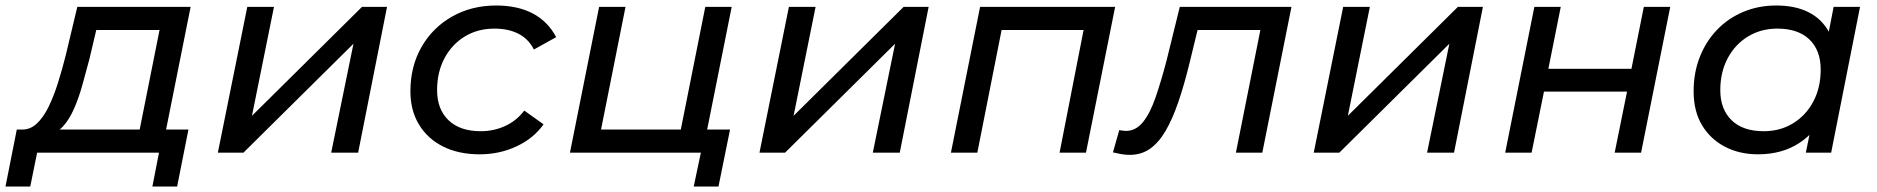

<svg xmlns="http://www.w3.org/2000/svg" viewBox="-89 -555 6823 698"><path d="M411 -45 491 -446H261L236 -340Q223 -291 210 -244.5Q197 -198 180 -159.5Q163 -121 141 -96.5Q119 -72 88 -67L-11 -84Q20 -83 44 -105Q68 -127 87 -165.5Q106 -204 121.5 -253Q137 -302 150 -354L192 -530H604L507 -45ZM-69 123 -28 -84H596L555 123H465L489 0H46L21 123Z M703 0 810 -530H907L827 -134L1227 -530H1318L1213 0H1115L1196 -396L796 0Z M1655 6Q1578 6 1521.5 -22.5Q1465 -51 1434 -102.5Q1403 -154 1403 -223Q1403 -313 1443 -383.5Q1483 -454 1554 -494.5Q1625 -535 1715 -535Q1792 -535 1847 -506.5Q1902 -478 1933 -420L1852 -375Q1832 -414 1795.5 -432.5Q1759 -451 1708 -451Q1648 -451 1601 -422.5Q1554 -394 1527 -343.5Q1500 -293 1500 -227Q1500 -158 1541.5 -118Q1583 -78 1659 -78Q1706 -78 1747.5 -97Q1789 -116 1817 -153L1887 -103Q1851 -52 1789 -23Q1727 6 1655 6Z M1983 0 2089 -530H2185L2096 -84H2386L2475 -530H2571L2465 0ZM2433 123 2460 -5 2482 0H2369L2386 -84H2565L2523 123Z M2672 0 2779 -530H2876L2796 -134L3196 -530H3287L3182 0H3084L3165 -396L2765 0Z M3368 0 3474 -530H3965L3859 0H3763L3855 -470L3873 -446H3528L3557 -470L3464 0Z M3957 -1 3980 -82Q3987 -81 3993 -80Q3999 -79 4004 -79Q4040 -79 4066 -111Q4092 -143 4112 -201Q4132 -259 4152 -335L4200 -530H4606L4500 0H4404L4499 -476L4518 -446H4246L4272 -476L4236 -328Q4216 -246 4194.5 -183.5Q4173 -121 4148 -78.5Q4123 -36 4091.5 -14Q4060 8 4018 8Q4003 8 3988.5 5.5Q3974 3 3957 -1Z M4687 0 4794 -530H4891L4811 -134L5211 -530H5302L5197 0H5099L5180 -396L4780 0Z M5383 0 5489 -530H5585L5540 -305H5842L5887 -530H5983L5877 0H5781L5826 -222H5524L5479 0Z M6302 6Q6235 6 6182 -21.5Q6129 -49 6098.5 -100Q6068 -151 6068 -223Q6068 -291 6090.5 -348Q6113 -405 6153.5 -447Q6194 -489 6249 -512Q6304 -535 6368 -535Q6437 -535 6485 -511Q6533 -487 6559 -440.5Q6585 -394 6585 -327Q6585 -229 6551 -153.5Q6517 -78 6453.5 -36Q6390 6 6302 6ZM6323 -78Q6383 -78 6430 -107Q6477 -136 6503.5 -186.5Q6530 -237 6530 -302Q6530 -372 6489 -411.5Q6448 -451 6372 -451Q6313 -451 6266 -422.5Q6219 -394 6192 -343.5Q6165 -293 6165 -227Q6165 -158 6206 -118Q6247 -78 6323 -78ZM6476 0 6504 -137 6536 -260 6549 -386 6577 -530H6673L6568 0Z"/></svg>

Font: MOST Montserrat Medium
Style: Italic
Weight: 500
Italic angle: -11.3°
Designer: Julieta Ulanovsky
Foundry: Julieta Ulanovsky
Version: Version 8.000;March 11, 2024;FontCreator 15.0.0.2926 64-bit